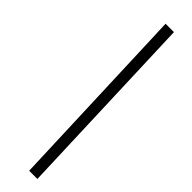

<svg xmlns="http://www.w3.org/2000/svg" viewBox="-306 -741 844 844"><g transform="rotate(45 116.0 -319.5)"><path d="M141 121 108 -760H160L192 121Z"/></g></svg>

Font: Noto Serif ExtraCondensed Medium
Style: Italic
Weight: 500
Width: 2
Italic angle: -12°
Designer: Monotype Design Team
Foundry: Monotype Imaging Inc.
Version: Version 2.013; ttfautohint (v1.8.4.7-5d5b)